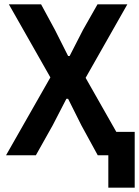

<svg xmlns="http://www.w3.org/2000/svg" viewBox="-20 -718 643 888"><path d="M481 0H432L356 -139L295 -261H287L224 -139L146 0H8L213 -360L21 -698H170L234 -580L295 -459H302L364 -580L431 -698H569L376 -358L518 -108H603V150H481Z"/></svg>

Font: IBM Plex Mono SemiBold
Style: Regular
Weight: 600
Monospace: yes
Designer: Mike Abbink, Paul van der Laan, Pieter van Rosmalen
Foundry: Bold Monday
Version: Version 2.3